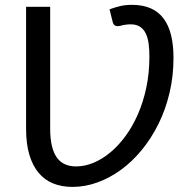

<svg xmlns="http://www.w3.org/2000/svg" viewBox="-20 -744 766 773"><path d="M421 -706.5Q444.5 -715 465.2 -719.8Q486 -724.5 511.5 -724.5Q555 -724.5 586.8 -710.5Q618.5 -696.5 638.8 -669.2Q659 -642 668.8 -602.2Q678.5 -562.5 678.5 -511Q678.5 -437 662.5 -369.8Q646.5 -302.5 618 -245Q589.5 -187.5 551 -140.5Q512.5 -93.5 467.2 -60.5Q422 -27.5 372.2 -9.5Q322.5 8.5 272 8.5Q229 8.5 194.5 -5.2Q160 -19 135.8 -47.8Q111.5 -76.5 98.2 -120.8Q85 -165 85 -226.5V-716.5H182V-226.5Q182 -185.5 189 -156.5Q196 -127.5 209.2 -109.2Q222.5 -91 242 -82.5Q261.5 -74 286.5 -74Q320.5 -74 355.5 -88.2Q390.5 -102.5 423.2 -129.5Q456 -156.5 484.8 -195.5Q513.5 -234.5 535 -283.5Q556.5 -332.5 569 -391Q581.5 -449.5 581.5 -516Q581.5 -543.5 578.5 -567.2Q575.5 -591 567.2 -608.5Q559 -626 544.2 -636Q529.5 -646 506 -646Q496 -646 485 -644.5Q474 -643 464.5 -640Q459.5 -639 454.8 -638.8Q450 -638.5 445.8 -640Q441.5 -641.5 438.2 -645.5Q435 -649.5 433.5 -656.5L421 -706.5Z"/></svg>

Font: Lato 2
Style: Regular
Weight: 400
Designer: Lukasz Dziedzic with Adam Twardoch and Botio Nikoltchev
Foundry: tyPoland Lukasz Dziedzic
Version: Version 2.015; 2015-08-06; http://www.latofonts.com/